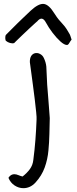

<svg xmlns="http://www.w3.org/2000/svg" viewBox="-20 -762 404 1003"><path d="M102 221Q78 221 56.5 207Q35 193 24 167Q31 156 39 152Q47 148 54 148Q65 148 76.5 153Q88 158 98 160Q121 142 136 121.5Q151 101 154 74Q161 21 165 -31.5Q169 -84 171 -137Q172 -147 169 -176Q166 -205 161.5 -243.5Q157 -282 151.5 -321.5Q146 -361 142 -392.5Q138 -424 136 -437Q135 -473 159 -483Q174 -488 188.5 -480.5Q203 -473 209 -459Q214 -449 217.5 -437Q221 -425 222 -414Q224 -383 225 -351Q226 -319 229 -288Q230 -273 232 -250.5Q234 -228 235.5 -205Q237 -182 238.5 -165Q240 -148 240 -145Q239 -103 238 -60.5Q237 -18 233 24Q229 70 213.5 113Q198 156 165 192Q138 221 102 221ZM330 -527Q316 -527 295.5 -545.5Q275 -564 254.5 -591Q234 -618 220 -644Q200 -682 174 -650Q176 -652 163.5 -641Q151 -630 132.5 -612.5Q114 -595 95.5 -577.5Q77 -560 65 -548Q53 -536 54 -537Q45 -534 32.5 -537.5Q20 -541 12 -548Q8 -550 7.5 -563Q7 -576 12 -581Q31 -600 44 -613Q57 -626 69.5 -638.5Q82 -651 98.5 -666.5Q115 -682 140 -706Q181 -744 208 -741.5Q235 -739 264 -692Q278 -670 287 -659.5Q296 -649 303 -641.5Q310 -634 318.5 -623.5Q327 -613 340 -590Q345 -583 347.5 -575Q350 -567 354 -555Q348 -548 342 -537.5Q336 -527 330 -527Z"/></svg>

Font: Mynerve
Style: Regular
Weight: 400
Designer: Carolina Short
Foundry: Carolina Short
Version: Version 1.000; ttfautohint (v1.8.4.7-5d5b)